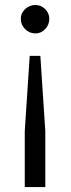

<svg xmlns="http://www.w3.org/2000/svg" viewBox="-20 -551 288 776"><path d="M143.1 -325.2 163.1 -21V205.1H80.1V-21L100.1 -325.2ZM64 -475.1Q64 -497.6 81.5 -514.2Q99.1 -530.8 123 -530.8Q146 -530.8 162.6 -514.2Q179.2 -497.6 179.2 -475.1Q179.2 -450.7 162.6 -433.3Q146 -416 123 -416Q98.6 -416 81.3 -433.6Q64 -451.2 64 -475.1Z"/></svg>

Font: Lumene Sans
Style: Regular
Weight: 400
Designer: Deni Anggara
Version: Version 1.003;Glyphs 3.1.2 (3151)